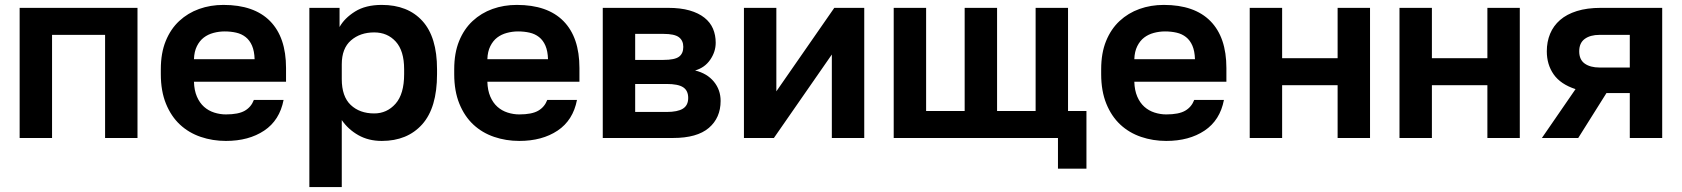

<svg xmlns="http://www.w3.org/2000/svg" viewBox="-20 -562 6850 782"><path d="M60 -530H540V0H408V-420H192V0H60Z M900 12Q846 12 797.5 -4.5Q749 -21 713 -54.5Q677 -88 656 -139.5Q635 -191 635 -260V-280Q635 -346 655 -395Q675 -444 710 -476.5Q745 -509 791 -525.5Q837 -542 890 -542Q1015 -542 1080 -476Q1145 -410 1145 -285V-229H770Q771 -194 782 -168.5Q793 -143 811 -127Q829 -111 852.5 -103.5Q876 -96 900 -96Q951 -96 977 -111Q1003 -126 1014 -155H1135Q1119 -72 1056 -30Q993 12 900 12ZM895 -434Q872 -434 849.5 -428Q827 -422 810 -409Q793 -396 782 -374Q771 -352 770 -321H1017Q1016 -354 1006.5 -376Q997 -398 980.5 -411Q964 -424 942 -429Q920 -434 895 -434Z M1240 -530H1363V-452Q1383 -488 1426 -515Q1469 -542 1535 -542Q1641 -542 1700.5 -476.5Q1760 -411 1760 -280V-260Q1760 -123 1699.5 -55.5Q1639 12 1535 12Q1481 12 1439.5 -11.5Q1398 -35 1372 -73V200H1240ZM1504 -100Q1556 -100 1591 -139.5Q1626 -179 1626 -260V-280Q1626 -355 1592 -392.5Q1558 -430 1504 -430Q1447 -430 1409.5 -397.5Q1372 -365 1372 -300V-240Q1372 -169 1408.5 -134.5Q1445 -100 1504 -100Z M2095 12Q2041 12 1992.5 -4.5Q1944 -21 1908 -54.5Q1872 -88 1851 -139.5Q1830 -191 1830 -260V-280Q1830 -346 1850 -395Q1870 -444 1905 -476.5Q1940 -509 1986 -525.5Q2032 -542 2085 -542Q2210 -542 2275 -476Q2340 -410 2340 -285V-229H1965Q1966 -194 1977 -168.5Q1988 -143 2006 -127Q2024 -111 2047.5 -103.5Q2071 -96 2095 -96Q2146 -96 2172 -111Q2198 -126 2209 -155H2330Q2314 -72 2251 -30Q2188 12 2095 12ZM2090 -434Q2067 -434 2044.5 -428Q2022 -422 2005 -409Q1988 -396 1977 -374Q1966 -352 1965 -321H2212Q2211 -354 2201.5 -376Q2192 -398 2175.5 -411Q2159 -424 2137 -429Q2115 -434 2090 -434Z M2435 -530H2701Q2752 -530 2788.5 -519.5Q2825 -509 2849 -490Q2873 -471 2884 -445Q2895 -419 2895 -388Q2895 -351 2872.5 -318.5Q2850 -286 2811 -275Q2860 -263 2887.5 -229.5Q2915 -196 2915 -151Q2915 -82 2867 -41Q2819 0 2721 0H2435ZM2695 -106Q2740 -106 2761.5 -119.5Q2783 -133 2783 -163Q2783 -193 2762.5 -206.5Q2742 -220 2695 -220H2567V-106ZM2682 -318Q2728 -318 2745.5 -331Q2763 -344 2763 -371Q2763 -397 2745 -410.5Q2727 -424 2682 -424H2567V-318Z M3010 -530H3142V-190L3378 -530H3500V0H3368V-340L3132 0H3010Z M4289 0H3620V-530H3752V-110H3909V-530H4041V-110H4198V-530H4330V-110H4405V125H4289Z M4730 12Q4676 12 4627.5 -4.5Q4579 -21 4543 -54.5Q4507 -88 4486 -139.5Q4465 -191 4465 -260V-280Q4465 -346 4485 -395Q4505 -444 4540 -476.5Q4575 -509 4621 -525.5Q4667 -542 4720 -542Q4845 -542 4910 -476Q4975 -410 4975 -285V-229H4600Q4601 -194 4612 -168.5Q4623 -143 4641 -127Q4659 -111 4682.5 -103.5Q4706 -96 4730 -96Q4781 -96 4807 -111Q4833 -126 4844 -155H4965Q4949 -72 4886 -30Q4823 12 4730 12ZM4725 -434Q4702 -434 4679.5 -428Q4657 -422 4640 -409Q4623 -396 4612 -374Q4601 -352 4600 -321H4847Q4846 -354 4836.5 -376Q4827 -398 4810.5 -411Q4794 -424 4772 -429Q4750 -434 4725 -434Z M5070 -530H5202V-325H5428V-530H5560V0H5428V-215H5202V0H5070Z M5680 -530H5812V-325H6038V-530H6170V0H6038V-215H5812V0H5680Z M6397 -199Q6336 -219 6308 -259Q6280 -299 6280 -353Q6280 -392 6293.5 -424.5Q6307 -457 6334 -480.5Q6361 -504 6402.5 -517Q6444 -530 6500 -530H6750V0H6618V-183H6523L6408 0H6260ZM6412 -353Q6412 -319 6434.5 -303Q6457 -287 6495 -287H6618V-420H6495Q6457 -420 6434.5 -403.5Q6412 -387 6412 -353Z"/></svg>

Font: Golos Text DemiBold
Style: Regular
Weight: 600
Designer: A.Korolkova, Vitaly Kuzmin
Foundry: ParaType Ltd
Version: Version 2.002